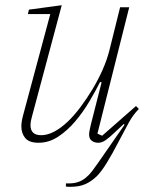

<svg xmlns="http://www.w3.org/2000/svg" viewBox="-20 -536 577 737"><path d="M252 181Q247 181 242.5 181Q238 181 233 180V168H244Q265 168 280.5 162.5Q296 157 309 146.5Q322 136 333.5 121Q345 106 358 87L458 -57L455 -60L424 -31Q400 -8 385.5 2Q371 12 357 12Q343 12 332.5 4.5Q322 -3 322 -20Q322 -26 324 -36Q326 -46 328 -55L370 -220L364 -221Q347 -187 323 -146.5Q299 -106 269 -70.5Q239 -35 203.5 -11.5Q168 12 128 12Q92 12 77 -6Q62 -24 62 -51Q62 -68 68 -91L173 -482H87L91 -499L217 -516L102 -86Q97 -68 97 -56Q97 -17 138 -17Q185 -17 241 -70Q265 -93 289 -125Q313 -157 335 -193.5Q357 -230 374 -268.5Q391 -307 400 -343L441 -508H476L354 -23L372 -15L502 -129L513 -118Q490 -94 475 -66.5Q460 -39 440 -1Q411 55 390 89Q369 123 351 141Q330 161 307 171Q284 181 252 181Z"/></svg>

Font: IBM Plex Serif ExtLt
Style: Italic
Weight: 200
Italic angle: -14°
Designer: Mike Abbink, Paul van der Laan, Pieter van Rosmalen
Foundry: Bold Monday
Version: Version 3.001